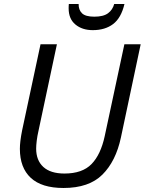

<svg xmlns="http://www.w3.org/2000/svg" viewBox="-20 -937 728 967"><path d="M299.8 9.8Q189.9 9.8 135 -41.3Q80.1 -92.3 80.1 -187.5Q80.1 -223.6 91.3 -279.8L184.1 -713.9H266.6L173.3 -275.4Q168 -252.9 165 -228.5Q162.1 -204.1 162.1 -188.5Q162.1 -129.4 198.2 -96.2Q234.4 -63 304.7 -63Q394.5 -63 440.9 -110.6Q487.3 -158.2 507.3 -251L606.4 -713.9H688.5L588.9 -244.1Q563.5 -125 495.8 -57.6Q428.2 9.8 299.8 9.8ZM447.3 -785.2Q394 -785.2 359.9 -813.5Q325.7 -841.8 325.7 -895Q325.7 -900.4 325.9 -905.8Q326.2 -911.1 326.7 -917H376Q375.5 -887.2 393.1 -870.1Q410.6 -853 455.1 -853Q501 -853 524.2 -870.4Q547.4 -887.7 555.2 -917H606.9Q590.3 -846.7 549.8 -815.9Q509.3 -785.2 447.3 -785.2Z"/></svg>

Font: Open Sans
Style: Italic
Weight: 400
Italic angle: -12°
Designer: Monotype Design Team
Foundry: Monotype Imaging Inc.
Version: Version 3.000; ttfautohint (v1.8.4)